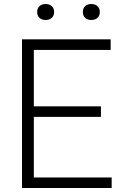

<svg xmlns="http://www.w3.org/2000/svg" viewBox="-20 -936 612 956"><path d="M89.5 0V-740H531V-687.5H148.5V-52.5H536V0ZM128.5 -354V-406.5H482.5V-354ZM434.5 -836.5Q415.5 -836.5 404 -847.2Q392.5 -858 392.5 -876Q392.5 -894.5 404 -905.2Q415.5 -916 434.5 -916Q454 -916 465.5 -905.2Q477 -894.5 477 -876Q477 -858 465.5 -847.2Q454 -836.5 434.5 -836.5ZM207.5 -836.5Q188 -836.5 176.5 -847.2Q165 -858 165 -876Q165 -894.5 176.5 -905.2Q188 -916 207.5 -916Q226.5 -916 238 -905.2Q249.5 -894.5 249.5 -876Q249.5 -858 238 -847.2Q226.5 -836.5 207.5 -836.5Z"/></svg>

Font: Encode Sans Condensed Thin Light
Style: Regular
Weight: 300
Version: Version 3.002